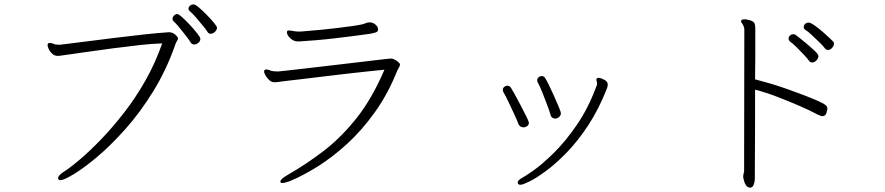

<svg xmlns="http://www.w3.org/2000/svg" viewBox="-20 -803 4040 876"><path d="M970 -677Q970 -667 961 -658Q952 -649 941 -649Q932 -649 927 -657Q921 -667 905.5 -686Q890 -705 873.5 -724Q857 -743 846 -752Q840 -757 840 -763Q840 -771 847 -777Q854 -783 863 -783Q871 -783 888 -768.5Q905 -754 924 -734.5Q943 -715 956.5 -698.5Q970 -682 970 -677ZM894 -625Q894 -615 885 -607.5Q876 -600 866 -600Q856 -600 850 -609Q845 -618 830 -637.5Q815 -657 799 -676.5Q783 -696 773 -705Q767 -710 767 -717Q767 -725 774 -732Q781 -739 789 -739Q795 -739 810.5 -725Q826 -711 844 -692Q862 -673 875.5 -656Q889 -639 892 -633Q893 -631 893.5 -629Q894 -627 894 -625ZM255 -599Q306 -605 371 -613.5Q436 -622 506 -630.5Q576 -639 639.5 -646Q703 -653 751 -656Q767 -656 779.5 -645Q792 -634 792 -628Q792 -623 788 -617Q784 -611 781 -603Q740 -485 679.5 -387Q619 -289 551.5 -213.5Q484 -138 422.5 -86.5Q361 -35 316 -8Q271 19 257 19Q245 19 245 10Q245 -1 266 -16Q298 -36 343.5 -74.5Q389 -113 441.5 -167.5Q494 -222 546.5 -289.5Q599 -357 644 -436.5Q689 -516 720 -605Q677 -604 618.5 -597.5Q560 -591 495.5 -582.5Q431 -574 368.5 -565Q306 -556 256 -549Q252 -548 249 -548Q246 -548 243 -548Q229 -548 218.5 -557.5Q208 -567 202.5 -579Q197 -591 197 -597Q197 -606 205 -607H208Q216 -607 224.5 -603Q233 -599 247 -599Z M1337 -614Q1320 -614 1304.5 -628.5Q1289 -643 1289 -656Q1289 -662 1293 -663Q1294 -664 1298 -664Q1306 -664 1317.5 -661.5Q1329 -659 1344 -659H1352Q1360 -660 1386.5 -662Q1413 -664 1448.5 -667.5Q1484 -671 1521.5 -675.5Q1559 -680 1590 -684.5Q1621 -689 1637 -693Q1644 -695 1648 -697Q1652 -699 1658 -700Q1661 -701 1666 -701Q1680 -701 1691 -692.5Q1702 -684 1704 -675Q1704 -674 1704.5 -672.5Q1705 -671 1705 -669Q1705 -659 1695.5 -655.5Q1686 -652 1669 -649Q1641 -645 1599 -639.5Q1557 -634 1510.5 -628.5Q1464 -623 1421 -619.5Q1378 -616 1347 -614ZM1249 -477Q1254 -477 1283.5 -480.5Q1313 -484 1358.5 -489Q1404 -494 1457.5 -500.5Q1511 -507 1564 -513Q1617 -519 1661.5 -524.5Q1706 -530 1733.5 -533Q1761 -536 1763 -536Q1772 -536 1782 -530.5Q1792 -525 1798 -519Q1805 -513 1805 -508Q1805 -503 1801 -496.5Q1797 -490 1793 -482Q1751 -376 1691 -292Q1631 -208 1563.5 -146.5Q1496 -85 1429.5 -43.5Q1363 -2 1308 21Q1305 22 1302.5 23Q1300 24 1298 25Q1288 28 1281 30Q1274 32 1269 32Q1259 32 1259 26Q1259 14 1294 -6Q1378 -54 1457.5 -115Q1537 -176 1607.5 -265Q1678 -354 1734 -485Q1702 -482 1656 -477Q1610 -472 1557 -466Q1504 -460 1452 -453.5Q1400 -447 1356 -442Q1312 -437 1283.5 -433.5Q1255 -430 1249 -429Q1243 -428 1238.5 -428Q1234 -428 1230 -428Q1219 -428 1208.5 -437.5Q1198 -447 1191.5 -458.5Q1185 -470 1185 -477Q1185 -485 1193 -486H1195Q1203 -486 1213.5 -481.5Q1224 -477 1245 -477Z M2539 -286Q2539 -276 2530.5 -269Q2522 -262 2513 -262Q2506 -262 2500 -266Q2494 -270 2492 -279Q2487 -296 2476.5 -324Q2466 -352 2454.5 -381Q2443 -410 2433 -428Q2431 -431 2431 -437Q2431 -445 2437.5 -450.5Q2444 -456 2451 -456Q2462 -456 2467 -447Q2472 -440 2483 -418Q2494 -396 2505.5 -370Q2517 -344 2526.5 -322Q2536 -300 2538 -292Q2539 -290 2539 -286ZM2355 40Q2342 40 2342 30Q2342 20 2358 11Q2374 3 2415 -26Q2456 -55 2508.5 -107Q2561 -159 2613 -235Q2665 -311 2702 -412Q2704 -415 2704 -418Q2704 -421 2704 -423Q2704 -428 2702.5 -432Q2701 -436 2701 -440Q2701 -445 2704.5 -446.5Q2708 -448 2711 -448Q2720 -448 2736.5 -439.5Q2753 -431 2753 -417Q2753 -410 2749 -399Q2712 -305 2664.5 -232.5Q2617 -160 2567 -108.5Q2517 -57 2472.5 -24Q2428 9 2396.5 24.5Q2365 40 2355 40ZM2393 -243Q2393 -233 2385 -227.5Q2377 -222 2368 -222Q2361 -222 2354.5 -226Q2348 -230 2345 -238Q2339 -255 2326 -282.5Q2313 -310 2300 -338Q2287 -366 2277 -382Q2274 -388 2274 -393Q2274 -401 2280.5 -406.5Q2287 -412 2294 -412Q2305 -412 2311 -403Q2315 -397 2328 -373.5Q2341 -350 2356 -321.5Q2371 -293 2382 -270.5Q2393 -248 2393 -243Z M3371 2Q3371 -6 3373 -12Q3375 -18 3375 -22L3376 -667Q3376 -679 3369 -691Q3368 -694 3364.5 -698Q3361 -702 3361 -706V-707Q3363 -715 3376 -715Q3382 -715 3389 -713.5Q3396 -712 3404 -710Q3420 -704 3423 -695.5Q3426 -687 3426 -673V-613Q3426 -588 3426 -546Q3426 -504 3425 -441Q3453 -434 3490.5 -423Q3528 -412 3568 -398Q3608 -384 3644.5 -370Q3681 -356 3708.5 -344Q3736 -332 3746 -324Q3755 -318 3755 -306Q3755 -302 3750.5 -287.5Q3746 -273 3732 -273Q3725 -273 3709 -281Q3678 -298 3628.5 -319.5Q3579 -341 3525.5 -361.5Q3472 -382 3425 -394Q3425 -326 3425 -256.5Q3425 -187 3424.5 -128.5Q3424 -70 3424 -32Q3424 6 3424 11Q3424 25 3419.5 37.5Q3415 50 3408 52Q3407 52 3405.5 52.5Q3404 53 3403 53Q3391 53 3384 43Q3377 33 3374.5 21.5Q3372 10 3371 7ZM3758 -575Q3750 -575 3744 -582Q3737 -592 3719.5 -609Q3702 -626 3684 -643Q3666 -660 3654 -667Q3647 -671 3647 -680Q3647 -688 3653.5 -694Q3660 -700 3669 -700Q3678 -700 3696.5 -687Q3715 -674 3734.5 -657Q3754 -640 3768 -626.5Q3782 -613 3783 -612Q3785 -608 3785 -604Q3785 -594 3776.5 -584.5Q3768 -575 3758 -575ZM3686 -518Q3676 -518 3671 -526Q3665 -535 3648.5 -552.5Q3632 -570 3614 -588Q3596 -606 3585 -613Q3578 -619 3578 -627Q3578 -635 3584.5 -641Q3591 -647 3600 -647Q3604 -647 3610 -644Q3618 -638 3633 -626Q3648 -614 3664.5 -600Q3681 -586 3694.5 -573.5Q3708 -561 3712 -554Q3714 -550 3714 -547Q3714 -537 3705 -527.5Q3696 -518 3686 -518Z"/></svg>

Font: Moon Stars Kai HW Light
Style: Regular
Weight: 300
Designer: GuiWonder
Version: Version 1.101